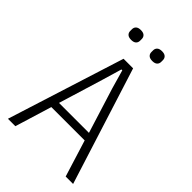

<svg xmlns="http://www.w3.org/2000/svg" viewBox="-257 -980 1079 1079"><g transform="rotate(45 282.5 -440.5)"><path d="M482 0 414 -219H149L82 0H23L244 -698H320L541 0ZM317 -535 285 -647H278L245 -535L163 -266H401ZM199 -803Q179 -803 169.5 -812Q160 -821 160 -835V-849Q160 -863 169.5 -872Q179 -881 199 -881Q219 -881 228.5 -872Q238 -863 238 -849V-835Q238 -821 228.5 -812Q219 -803 199 -803ZM367 -803Q347 -803 337.5 -812Q328 -821 328 -835V-849Q328 -863 337.5 -872Q347 -881 367 -881Q387 -881 396.5 -872Q406 -863 406 -849V-835Q406 -821 396.5 -812Q387 -803 367 -803Z"/></g></svg>

Font: IBM Plex Sans Cond Light
Style: Regular
Weight: 300
Width: 3
Designer: Mike Abbink, Paul van der Laan, Pieter van Rosmalen
Foundry: Bold Monday
Version: Version 1.3